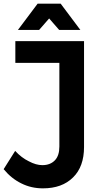

<svg xmlns="http://www.w3.org/2000/svg" viewBox="-23 -925 552 1051"><path d="M377 46C417 7 437 -49 437 -120V-700H61V-581H302V-123C302 -90 294 -65 278 -48C261 -30 238 -21 209 -21C186 -21 161 -28 135 -42C108 -55 83 -74 60 -99L-3 1C25 35 57 61 94 79C130 97 169 106 212 106C282 106 337 86 377 46ZM417 -761 309 -905H183L75 -761H191L246 -824L301 -761Z"/></svg>

Font: Argentum Sans Medium
Style: Regular
Weight: 500
Designer: Julieta Ulanovsky
Foundry: Julieta Ulanovsky
Version: Version 5.001;January 29, 2019;FontCreator 11.5.0.2425 64-bi